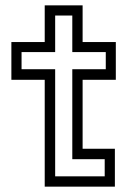

<svg xmlns="http://www.w3.org/2000/svg" viewBox="-20 -697 508 717"><path d="M147 0V-399H22.5V-540H147V-677H288.5V-540H412.5V-399H288.5V-141.5H409V0ZM186 -38.5H371V-102.5H250V-438.5H375V-502.5H250V-639H186V-502.5H60.5V-438.5H186Z"/></svg>

Font: Tourney Thin
Style: Regular
Weight: 400
Version: Version 1.015